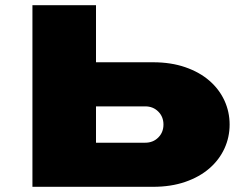

<svg xmlns="http://www.w3.org/2000/svg" viewBox="-20 -720 940 740"><path d="M105 0V-700H350V-480H570Q639 -480 694 -461Q749 -442 787 -409Q825 -376 845 -332.5Q865 -289 865 -240Q865 -191 845 -147.5Q825 -104 787 -71Q749 -38 694 -19Q639 0 570 0ZM610 -240Q610 -270 590 -290Q570 -310 540 -310H350V-170H540Q570 -170 590 -190Q610 -210 610 -240Z"/></svg>

Font: Imperial One
Style: Regular
Weight: 400
Designer: Jovanny Lemonad
Foundry: Jovanny Lemonad
Version: Version 1.000